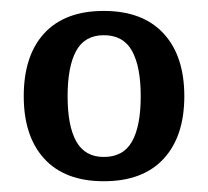

<svg xmlns="http://www.w3.org/2000/svg" viewBox="-20 -777 385 355"><path d="M171.9 -441.9Q100.1 -441.9 62 -483.4Q23.9 -524.9 23.9 -599.1Q23.9 -674.3 62 -715.6Q100.1 -756.8 171.9 -756.8Q243.7 -756.8 282.2 -715.3Q320.8 -673.8 320.8 -599.1Q320.8 -524.9 282.5 -483.4Q244.1 -441.9 171.9 -441.9ZM171.9 -711.9Q136.7 -711.9 120.8 -682.9Q105 -653.8 105 -599.1Q105 -543.9 121.1 -515.4Q137.2 -486.8 171.9 -486.8Q208 -486.8 224.1 -515.4Q240.2 -543.9 240.2 -599.1Q240.2 -653.8 224.1 -682.9Q208 -711.9 171.9 -711.9Z"/></svg>

Font: Sura
Style: Regular
Weight: 400
Designer: Carolina Giovagnoli
Foundry: Huerta Tipografica
Version: Version 1.003;PS 001.002;hotconv 1.0.70;makeotf.lib2.5.58329